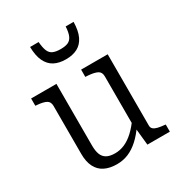

<svg xmlns="http://www.w3.org/2000/svg" viewBox="-184 -913 987 1051"><g transform="rotate(-30 309.0 -387.0)"><path d="M183 -537V-147Q183 -113 191.5 -91Q200 -69 219.5 -58Q239 -47 272 -47Q304 -47 333.5 -60Q363 -73 391.5 -99.5Q420 -126 447 -165L449 -117Q421 -76 390 -47.5Q359 -19 325 -4.5Q291 10 251 10Q206 10 174 -6Q142 -22 125.5 -55Q109 -88 109 -136V-440Q109 -467 90 -477Q71 -487 34 -490L23 -491V-537ZM507 -537V-86Q507 -72 516.5 -64Q526 -56 543 -52Q560 -48 583 -46L590 -45V0H448L436 -117L433 -124V-440Q433 -467 414 -477Q395 -487 357 -490L339 -491V-537ZM296 -627Q340 -627 370 -643Q400 -659 416.5 -693.5Q433 -728 434 -784H384Q382 -747 373 -726.5Q364 -706 346.5 -698Q329 -690 299 -690Q269 -690 251 -698Q233 -706 224.5 -726.5Q216 -747 213 -784H159Q160 -728 176.5 -693.5Q193 -659 223 -643Q253 -627 296 -627Z"/></g></svg>

Font: Roboto Serif SemiCondensed Light
Style: Regular
Weight: 300
Width: 4
Designer: Greg Gazdowicz
Foundry: Commercial Type
Version: Version 1.007